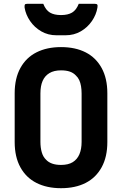

<svg xmlns="http://www.w3.org/2000/svg" viewBox="-20 -967 640 1007"><path d="M300 -720Q375 -720 429 -692.5Q483 -665 513 -610.5Q543 -556 543 -478V-222Q543 -144 513 -89.5Q483 -35 429 -7.5Q375 20 300 20Q226 20 171.5 -7.5Q117 -35 87 -89.5Q57 -144 57 -222V-478Q57 -556 87 -610.5Q117 -665 171.5 -692.5Q226 -720 300 -720ZM192 -223Q192 -193 199 -168.5Q206 -144 222 -129Q234 -116 253.5 -109Q273 -102 300 -102Q338 -102 361.5 -116.5Q385 -131 396.5 -158Q408 -185 408 -223V-477Q408 -497 405 -515Q402 -533 395.5 -547Q389 -561 378 -571Q365 -585 346 -591.5Q327 -598 300 -598Q263 -598 239 -583.5Q215 -569 203.5 -542.5Q192 -516 192 -477ZM393 -947Q414 -947 435 -947Q456 -947 477 -947Q487 -947 490 -943Q493 -939 491 -927Q485 -890 462 -856.5Q439 -823 403.5 -802.5Q368 -782 324 -782H276Q232 -782 196.5 -802.5Q161 -823 138 -856.5Q115 -890 109 -927Q108 -939 110.5 -943Q113 -947 123 -947Q144 -947 165 -947Q186 -947 207 -947Q220 -914 242 -901Q264 -888 300 -888Q336 -888 358 -901Q380 -914 393 -947Z"/></svg>

Font: RecMonoLinear Nerd Font Mono
Style: Bold
Weight: 700
Monospace: yes
Version: Version 1.085; ttfautohint (v1.8.4.7-5d5b);Nerd Fonts 3.2.1